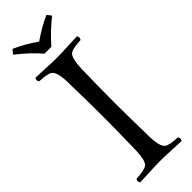

<svg xmlns="http://www.w3.org/2000/svg" viewBox="-273 -828 849 849"><g transform="rotate(-45 151.5 -403.5)"><path d="M122.6 -696.8Q85.4 -741.7 21.5 -792L37.6 -812Q98.1 -785.2 143.6 -751Q200.7 -791 250.5 -812L265.6 -792Q215.8 -753.4 165.5 -696.8ZM191.4 -108.9Q192.9 -44.4 213.4 -30.3Q229 -20 278.3 -18.1Q286.6 -6.3 278.3 4.9Q255.9 4.4 220.7 2.4Q177.7 0 149.4 0Q121.1 0 76.7 2.4Q40.5 4.4 19.5 4.9Q11.2 -6.8 19.5 -18.1Q76.2 -20.5 89.8 -34.7Q105 -52.2 106.4 -108.9Q109.4 -234.4 109.4 -320.8Q109.4 -412.1 106.4 -536.1Q105 -600.6 84.5 -614.7Q68.8 -625 19.5 -627Q11.2 -638.7 19.5 -649.9Q42 -649.4 77.6 -647.5Q121.1 -645 148.4 -645Q176.8 -645 221.2 -647.5Q257.3 -649.4 278.3 -649.9Q286.6 -638.2 278.3 -627Q222.2 -624.5 208.5 -610.4Q193.4 -592.8 191.4 -536.1Q188.5 -434.6 188.5 -319.8Q188.5 -231.4 191.4 -108.9Z"/></g></svg>

Font: Linux Libertine Display O
Style: Regular
Weight: 400
Designer: Philipp H. Poll
Foundry: Philipp H. Poll
Version: Version 5.0.9